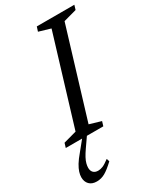

<svg xmlns="http://www.w3.org/2000/svg" viewBox="-256 -761 919 1094"><g transform="rotate(-30 204.0 -214.0)"><path d="M252.5 -630.5 176 -653 185.5 -682.5H432.5L423.5 -653L337.5 -629.5L162 -52L238 -29.5L229 0H-18L-9 -29.5L77 -53ZM36 162Q36 182 47 193.2Q58 204.5 78.5 204.5Q93.5 204.5 109.2 198Q125 191.5 153 170.5L159 189.5Q122 224.5 96.2 239.2Q70.5 254 41 254Q9.5 254 -7.8 236.2Q-25 218.5 -25 189.5Q-25 173.5 -19.2 155.2Q-13.5 137 0.2 114.2Q14 91.5 39.5 61.5L107 -21.5H136L80 59Q63.5 82.5 53.5 101.2Q43.5 120 39.8 135Q36 150 36 162Z"/></g></svg>

Font: Newsreader
Style: Italic
Weight: 400
Italic angle: -17°
Designer: Hugues Gentile
Foundry: Production Type
Version: Version 1.003